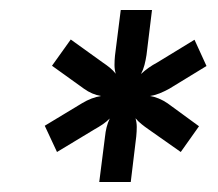

<svg xmlns="http://www.w3.org/2000/svg" viewBox="-20 -779 436 384"><path d="M178.5 -415 190 -505.5Q191 -515.5 193.2 -524.5Q195.5 -533.5 199.5 -542Q193 -535.5 185.2 -530.2Q177.5 -525 168.5 -520L94 -475L69.5 -527.5L144 -572.5Q163 -584 182 -587Q164 -590 148 -601.5L84 -647.5L121.5 -700L185.5 -654Q193 -649 199.8 -643.5Q206.5 -638 211.5 -631.5Q209 -640 209 -649Q209 -658 210 -668L221.5 -759H284L273 -669Q271.5 -659 269 -649.2Q266.5 -639.5 262 -631Q276.5 -644.5 294.5 -654L369 -699.5L393 -647L318.5 -601.5Q308.5 -596 299 -592.2Q289.5 -588.5 280 -587Q298 -584 315 -572.5L378 -526.5L341.5 -475L277.5 -520Q269.5 -525.5 263 -530.8Q256.5 -536 251 -542.5Q253.5 -534 253.5 -525Q253.5 -516 252.5 -506L241.5 -415Z"/></svg>

Font: Lato Heavy
Style: Italic
Weight: 800
Italic angle: -7°
Designer: Lukasz Dziedzic
Foundry: tyPoland Lukasz Dziedzic
Version: Version 2.007; 2014-02-27